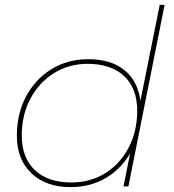

<svg xmlns="http://www.w3.org/2000/svg" viewBox="-20 -762 711 785"><path d="M269 3Q168 3 108.5 -53.5Q49 -110 49 -207Q49 -297 86.5 -367.5Q124 -438 190 -479Q256 -520 341 -520Q434 -520 489 -475Q544 -430 554 -349L633 -742H653L505 0H485L512 -135Q475 -71 412 -34Q349 3 269 3ZM272 -16Q350 -16 410.5 -54Q471 -92 506 -158.5Q541 -225 541 -309Q541 -401 487.5 -451Q434 -501 338 -501Q261 -501 200 -462.5Q139 -424 104 -358Q69 -292 69 -208Q69 -117 122.5 -66.5Q176 -16 272 -16Z"/></svg>

Font: Montserrat Thin
Style: Italic
Weight: 100
Italic angle: -11.3°
Designer: Julieta Ulanovsky
Foundry: Julieta Ulanovsky
Version: Version 9.000; ttfautohint (v1.8.4.7-5d5b)